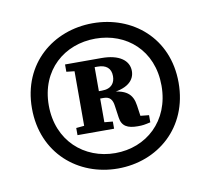

<svg xmlns="http://www.w3.org/2000/svg" viewBox="-55 -775 580 528"><g transform="rotate(-10 235.0 -511.0)"><path d="M77 -512.4C77 -611.5 148.4 -671.2 234.8 -671.2C321.2 -671.2 391.8 -611.5 391.8 -512.4C391.8 -413.3 321.2 -351.6 234.8 -351.6C148.4 -351.6 77 -413.3 77 -512.4ZM163.1 -418.3H219.5V-615.7H163.1V-418.3ZM186.1 -442.6 140.6 -438.3V-418.3H242.8V-438.3L196.2 -442.6H186.1ZM186.1 -590.3H192.1V-615.7H140.6V-595.3L186.1 -590.3ZM30 -512.4C30 -386.5 124.1 -308.6 234.8 -308.6C345.7 -308.6 439.5 -386.5 439.5 -512.4C439.5 -638.3 345.1 -714.2 234.8 -714.2C125.2 -714.2 30 -638.3 30 -512.4ZM343.9 -438.3 293.3 -443.3 322.7 -423.1 316 -470.1C311.4 -502.4 294.5 -519 242.7 -519.7L238.2 -515.6C300.9 -517.1 318.5 -542.7 318.5 -566.1C318.5 -596.1 291.3 -615.7 242.5 -615.7H192.1V-594.3H227.8C251.2 -594.3 264.9 -583.5 264.9 -561.4C264.9 -543.7 256.1 -527.2 227.8 -527.2H192.1V-506.6H229.5C246.3 -506.6 253.6 -497.4 255.8 -479.7L260.5 -446.8C263.8 -421.4 280.3 -413.6 308.2 -413.6C322.8 -413.6 327.3 -414.6 343.9 -418.3V-438.3Z"/></g></svg>

Font: Source Serif Variable
Style: Regular
Weight: 389
Designer: Frank Grießhammer
Foundry: Adobe Systems Incorporated
Version: Version 3.001;hotconv 1.0.111;makeotfexe 2.5.65597